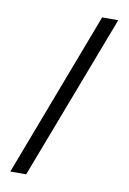

<svg xmlns="http://www.w3.org/2000/svg" viewBox="-81 -748 535 799"><g transform="rotate(10 186.5 -349.0)"><path d="M285 -698H353L87 0H20Z"/></g></svg>

Font: Trirong Black
Style: Regular
Weight: 900
Designer: Katatrad Team
Foundry: CadsonDemak
Version: Version 1.001